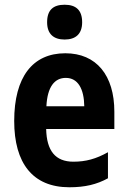

<svg xmlns="http://www.w3.org/2000/svg" viewBox="-20 -781 539 811"><path d="M253 -761C205 -761 179 -739 179 -687C179 -637 207 -614 253 -614C299 -614 327 -637 327 -687C327 -738 301 -761 253 -761ZM256 -556C118 -556 40 -456 40 -270C40 -92 118 10 273 10C339 10 389 -2 436 -28V-138C386 -110 343 -98 290 -98C214 -98 177 -144 175 -236H463V-309C463 -463 387 -556 256 -556ZM258 -452C309 -452 335 -406 336 -332H176C180 -415 211 -452 258 -452Z"/></svg>

Font: Noto Sans Georgian Condensed Bold
Style: Regular
Weight: 700
Width: 3
Designer: Monotype Design Team, Akaki Razmadze
Foundry: Google LLC
Version: Version 2.005